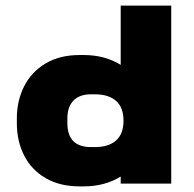

<svg xmlns="http://www.w3.org/2000/svg" viewBox="-20 -654 690 684"><path d="M590 -634V0H410V-25Q353 10 278 10H264Q193 10 142.5 -19.5Q92 -49 66 -100Q40 -151 40 -216V-232Q40 -295 66 -346.5Q92 -398 142.5 -428Q193 -458 264 -458H278Q353 -458 410 -423V-634ZM420 -224Q420 -271 393.5 -294.5Q367 -318 318 -318H304Q263 -318 241.5 -295.5Q220 -273 220 -232V-216Q220 -130 304 -130H318Q367 -130 393.5 -153.5Q420 -177 420 -224Z"/></svg>

Font: Dashboard
Style: Regular
Weight: 400
Designer: jaiki
Version: Version 1.000